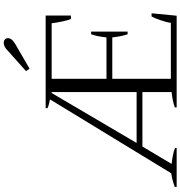

<svg xmlns="http://www.w3.org/2000/svg" viewBox="11 -975 964 1026"><g transform="rotate(-90 493.0 -462.0)"><path d="M626 -805 738 -905Q757 -924 777 -924Q789 -924 795.5 -917.5Q802 -911 802 -901Q802 -882 775 -865L639 -786ZM7 -10Q45 -24 80 -29L475 -677Q469 -678 454 -681.5Q439 -685 428 -690V-700H923V-565H905Q898 -578 891 -612.5Q884 -647 882 -668H585V-375H806Q812 -429 823 -457H837V-262H823Q812 -292 806 -344H585V-31H884Q886 -50 897.5 -84.5Q909 -119 918 -134H935L922 0H432V-10Q466 -22 514 -27V-183H223L130 -27Q184 -21 215 -9V0H7ZM514 -214V-668H509L242 -214Z"/></g></svg>

Font: Trirong Light
Style: Regular
Weight: 300
Designer: Katatrad Team
Foundry: CadsonDemak
Version: Version 1.001